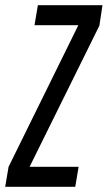

<svg xmlns="http://www.w3.org/2000/svg" viewBox="-52 -720 415 740"><path d="M-32 0 -19 -77 250 -623H81L94 -700H343L331 -621L62 -77H251L238 0Z"/></svg>

Font: Georama Extra Condensed Medium
Style: Italic
Weight: 500
Width: 2
Italic angle: -9°
Designer: Jean-Baptiste Levee
Foundry: Production Type
Version: Version 1.000